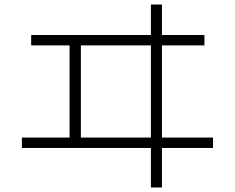

<svg xmlns="http://www.w3.org/2000/svg" viewBox="-20 -785 1040 850"><path d="M118 -630H648V-765H697V-630H885V-584H697V-176H923V-130H697V45H648V-130H77V-176H288V-584H118ZM338 -176H648V-584H338Z"/></svg>

Font: M PLUS 1p Light
Style: Regular
Weight: 300
Version: Version 1.061